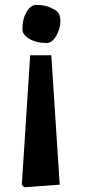

<svg xmlns="http://www.w3.org/2000/svg" viewBox="-20 -561 356 804"><path d="M230 212.4 81.1 223.1 71.3 212.4 106.4 -329.6H194.8ZM175.3 -380.9Q132.3 -380.9 103 -398.4Q73.7 -416 73.7 -438.5Q73.7 -481 91.1 -510.7Q108.4 -540.5 131.3 -540.5Q154.3 -540.5 172.4 -535.9Q190.4 -531.2 211.7 -518.6Q232.9 -505.9 232.9 -473.1Q232.9 -440.9 215.6 -410.9Q198.2 -380.9 175.3 -380.9Z"/></svg>

Font: NoticiaText-Bold
Style: Bold
Weight: 700
Designer: JM Sole
Foundry: JM Sole
Version: Version 1.003